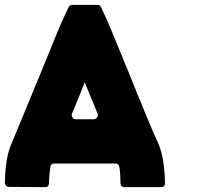

<svg xmlns="http://www.w3.org/2000/svg" viewBox="-61 -769 824 789"><path d="M590 -178Q615 -121 617 -16Q617 0 600 0H451Q436 0 434 -15Q434 -60 429 -84Q427 -97 413 -97H162Q148 -97 146 -84Q141 -49 140 -16Q140 0 124 0L-25 -1Q-32 -1 -36.5 -6Q-41 -11 -41 -18Q-39 -123 -14 -178Q-10 -187 114 -488Q183 -659 201 -697L221 -740Q226 -749 236 -749H339Q350 -749 354 -740L374 -697Q382 -681 461 -488Q559 -244 590 -178ZM250 -279H324Q333 -279 338 -286.5Q343 -294 340 -302Q335 -315 325 -339Q315 -363 307 -382.5Q299 -402 292 -419Q291 -421 289.5 -425Q288 -429 287 -431Q286 -429 284.5 -425Q283 -421 283 -419L235 -302Q232 -294 236.5 -286.5Q241 -279 250 -279Z"/></svg>

Font: Punc
Style: Bold
Weight: 400
Designer: The Kinetic
Foundry: The Kinetic
Version: Version 1.000;PS 001.001;hotconv 1.0.56